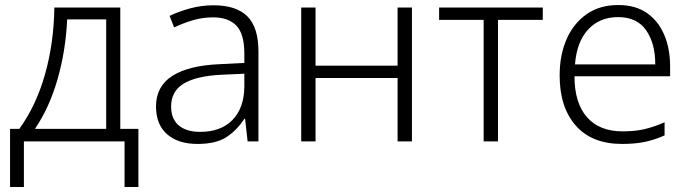

<svg xmlns="http://www.w3.org/2000/svg" viewBox="-20 -562 2739 763"><path d="M458 -532V-50H530V181H475V0H75V181H20V-50H57Q124 -143 159 -267Q194 -391 196 -532ZM247 -485Q241 -359 208.5 -246.5Q176 -134 119 -50H402V-485Z M829 -541Q919 -541 963 -497Q1007 -453 1007 -358V0H964L954 -90H951Q922 -45 880.5 -17.5Q839 10 765 10Q688 10 644 -28.5Q600 -67 600 -139Q600 -219 665 -260.5Q730 -302 854 -307L951 -312V-349Q951 -427 919.5 -460Q888 -493 827 -493Q786 -493 748 -482Q710 -471 672 -453L654 -499Q692 -517 736.5 -529Q781 -541 829 -541ZM861 -265Q759 -260 709.5 -229.5Q660 -199 660 -139Q660 -89 690.5 -63.5Q721 -38 775 -38Q858 -38 904 -85.5Q950 -133 951 -217V-269Z M1234 -532V-301H1560V-532H1617V0H1560V-252H1234V0H1177V-532Z M2137 -483H1959V0H1902V-483H1725V-532H2137Z M2437 -542Q2505 -542 2550.5 -510.5Q2596 -479 2619.5 -424Q2643 -369 2643 -298V-259H2263Q2263 -153 2312.5 -96.5Q2362 -40 2454 -40Q2503 -40 2540 -48.5Q2577 -57 2621 -76V-24Q2581 -6 2542 2Q2503 10 2452 10Q2332 10 2268 -63Q2204 -136 2204 -262Q2204 -343 2231.5 -406Q2259 -469 2311 -505.5Q2363 -542 2437 -542ZM2436 -494Q2363 -494 2317.5 -445Q2272 -396 2265 -306H2584Q2584 -390 2547.5 -442Q2511 -494 2436 -494Z"/></svg>

Font: RS Noto Sans Light
Style: Regular
Weight: 300
Designer: Monotype Design Team
Foundry: Monotype Imaging Inc.
Version: Version 3.10